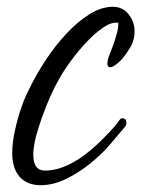

<svg xmlns="http://www.w3.org/2000/svg" viewBox="-20 -510 416 565"><path d="M100 35Q60 35 38 10.5Q16 -14 16 -60Q16 -89 23.5 -124Q31 -159 42.5 -192.5Q54 -226 66 -248Q86 -290 114 -332.5Q142 -375 175 -410.5Q208 -446 243 -468Q278 -490 312 -490Q341 -490 358.5 -468Q376 -446 376 -417Q376 -388 358 -362Q342 -337 327 -324.5Q312 -312 304 -312Q296 -312 296 -323Q296 -328 298 -336Q300 -344 304 -354Q308 -363 313.5 -378.5Q319 -394 324 -412Q329 -430 328 -443Q309 -446 284.5 -429.5Q260 -413 235 -386.5Q210 -360 188 -330Q166 -300 152 -274Q141 -255 128 -226Q115 -197 104 -166Q93 -135 86 -109Q82 -93 80 -79.5Q78 -66 78 -55Q78 -8 112 -8Q195 -8 295 -114Q317 -136 332 -157Q335 -162 340 -162Q352 -162 352 -148Q352 -141 347 -136L303 -84Q281 -58 247.5 -30.5Q214 -3 175.5 16Q137 35 100 35Z"/></svg>

Font: Birthstone Bounce Medium
Style: Regular
Weight: 500
Designer: Robert E. Leuschke
Foundry: Rob Leuschke
Version: Version 1.010; ttfautohint (v1.8.3)